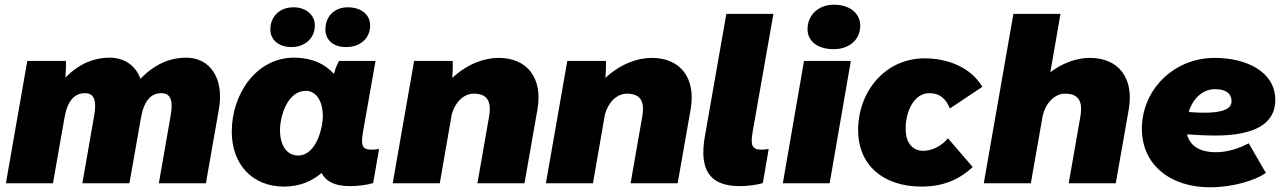

<svg xmlns="http://www.w3.org/2000/svg" viewBox="-20 -779 5463 816"><path d="M5 0H205L254 -278C267 -353 298 -383 341 -383C380 -383 392 -352 380 -286L330 0H530L579 -278C592 -353 623 -383 666 -383C705 -383 717 -352 705 -286L655 0H855L910 -313C934 -447 872 -534 771 -534C709 -534 641 -511 577 -444C556 -501 508 -534 446 -534C385 -534 319 -512 258 -449C260 -474 261 -499 260 -520H96Z M1468 12C1503 12 1540 7 1566 -1L1591 -146C1581 -144 1571 -143 1559 -143C1518 -143 1513 -162 1523 -220L1576 -520H1421C1413 -507 1405 -486 1399 -465C1361 -508 1304 -534 1230 -534C1071 -534 965 -382 965 -219C965 -80 1053 14 1187 14C1253 14 1306 -9 1347 -44C1365 -7 1404 12 1468 12ZM1280 -393C1323 -393 1352 -350 1352 -286C1352 -231 1322 -118 1247 -118C1199 -118 1170 -161 1170 -226C1170 -284 1201 -393 1280 -393ZM1219 -579C1272 -579 1318 -613 1318 -671C1318 -717 1279 -748 1227 -748C1171 -748 1129 -711 1129 -654C1129 -610 1164 -579 1219 -579ZM1451 -579C1508 -579 1553 -613 1553 -671C1553 -717 1515 -748 1458 -748C1403 -748 1363 -711 1363 -654C1363 -609 1396 -579 1451 -579Z M1649 0H1849L1900 -293C1914 -344 1950 -381 1994 -381C2061 -381 2067 -334 2059 -286L2009 0H2209L2264 -313C2288 -448 2220 -533 2099 -533C2039 -533 1967 -508 1902 -448C1904 -473 1905 -498 1904 -520H1740Z M2300 0H2500L2551 -293C2565 -344 2601 -381 2645 -381C2712 -381 2718 -334 2710 -286L2660 0H2860L2915 -313C2939 -448 2871 -533 2750 -533C2690 -533 2618 -508 2553 -448C2555 -473 2556 -498 2555 -520H2391Z M3124 12C3159 12 3196 7 3222 -1L3247 -146C3237 -144 3227 -143 3216 -143C3175 -143 3169 -162 3179 -220L3267 -720H3067L2976 -201C2950 -56 2997 12 3124 12Z M3307 0H3506L3596 -520H3397ZM3523 -570C3587 -570 3636 -608 3636 -670C3636 -721 3594 -759 3523 -759C3460 -759 3412 -716 3412 -655C3412 -604 3455 -570 3523 -570Z M3897 14C3985 14 4055 -14 4114 -69L4009 -191C3981 -158 3941 -138 3904 -138C3863 -138 3829 -166 3829 -232C3829 -310 3867 -383 3929 -383C3972 -383 3998 -363 4017 -318L4155 -410C4104 -495 4005 -531 3910 -531C3740 -531 3627 -388 3627 -226C3627 -78 3733 14 3897 14Z M4161 0H4361L4410 -279C4420 -336 4459 -381 4507 -381C4574 -381 4580 -334 4572 -286L4522 0H4722L4777 -313C4801 -448 4733 -533 4612 -533C4561 -533 4501 -515 4444 -472L4487 -720H4287Z M5122 17C5220 17 5314 -12 5360 -44L5287 -170C5247 -149 5199 -132 5146 -132C5087 -132 5038 -154 5025 -208C5069 -205 5109 -203 5145 -203C5314 -203 5400 -254 5400 -354C5400 -474 5278 -533 5142 -533C4968 -533 4833 -397 4833 -232C4833 -75 4958 17 5122 17ZM5032 -303C5049 -359 5090 -400 5144 -400C5182 -400 5214 -387 5214 -348C5214 -310 5160 -300 5099 -300C5077 -300 5054 -301 5032 -303Z"/></svg>

Font: Fixel Display 20240404 Black
Style: Italic
Weight: 900
Italic angle: -10°
Designer: AlfaBravo + MacPaw
Foundry: Kyrylo Tkachov, Marchela Mozhyna, Serhii Makarenko, Maria Weinstein, Zakhar Kryvoshyya
Version: Version 1.211;Glyphs 3.2 (3225)